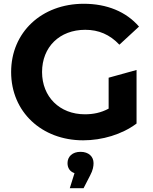

<svg xmlns="http://www.w3.org/2000/svg" viewBox="-20 -732 811 1018"><path d="M556 -156C515 -134 474 -126 430 -126C296 -126 203 -219 203 -350C203 -483 296 -574 432 -574C503 -574 562 -549 613 -495L717 -591C649 -670 547 -712 424 -712C201 -712 39 -561 39 -350C39 -139 201 12 421 12C521 12 627 -19 704 -77V-361L556 -320ZM407 73C364 73 338 98 338 133C338 159 351 178 375 186L350 266H423L458 198C473 170 476 149 476 133C476 98 450 73 407 73Z"/></svg>

Font: Talent SemiBold
Style: Bold
Weight: 700
Designer: Mike Powis
Version: Version 1.001;hotconv 1.0.109;makeotfexe 2.5.65596